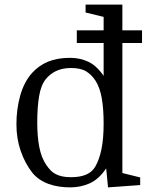

<svg xmlns="http://www.w3.org/2000/svg" viewBox="-20 -800 654 830"><path d="M312 -669V-614H428V-472Q398 -516 362 -533Q326 -550 283 -550Q228 -550 188 -533.5Q148 -517 119 -485Q84 -446 67.5 -387Q51 -328 51 -263Q51 -201 69.5 -147.5Q88 -94 120 -53Q134 -36 152 -24Q170 -12 191 -4.5Q212 3 235.5 6.5Q259 10 283 10Q329 10 368 -7.5Q407 -25 439 -72L447 10L586 0V-33L509 -52V-614H594V-669H509V-780H350V-746L428 -727V-669ZM428 -266Q428 -200 418.5 -154.5Q409 -109 392 -80Q379 -57 353 -45.5Q327 -34 287 -34Q265 -34 249 -37.5Q233 -41 220.5 -47.5Q208 -54 198.5 -64Q189 -74 180 -87Q159 -118 150 -163.5Q141 -209 141 -270Q141 -336 149 -384Q157 -432 178 -458Q186 -468 197 -477Q208 -486 221.5 -492.5Q235 -499 251 -502.5Q267 -506 287 -506Q329 -506 352.5 -491.5Q376 -477 393 -451Q412 -421 420 -375Q428 -329 428 -266Z"/></svg>

Font: GradeGX
Style: Regular
Weight: 100
Width: 1
Designer: Adam Twardoch
Foundry: Adam Twardoch
Version: Version 2.002; DEVELOPMENT